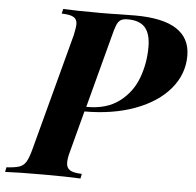

<svg xmlns="http://www.w3.org/2000/svg" viewBox="-93 -760 827 812"><g transform="rotate(5 320.5 -354.0)"><path d="M223 -106Q216 -82 216 -62Q216 -41 230.5 -31Q245 -21 282 -20L278 0Q218 -3 124 -3Q11 -3 -42 0L-38 -20Q-2 -22 16 -28Q34 -34 44.5 -51Q55 -68 65 -106L197 -602Q204 -635 204 -649Q204 -669 189.5 -678Q175 -687 138 -688L143 -708Q194 -705 302 -705Q350 -705 374 -706L448 -707Q683 -707 683 -556Q683 -478 631 -416Q579 -354 485 -319Q391 -284 270 -284ZM276 -304H280Q363 -304 416 -344Q469 -384 492.5 -446.5Q516 -509 516 -579Q516 -634 493 -661Q470 -688 419 -688Q398 -688 388 -681Q378 -674 371.5 -658Q365 -642 355 -602Z"/></g></svg>

Font: Playfair Display SC
Style: Bold Italic
Weight: 700
Italic angle: -14°
Designer: Claus Eggers Sørensen
Foundry: Claus Eggers Sørensen
Version: Version 1.200; ttfautohint (v1.6)